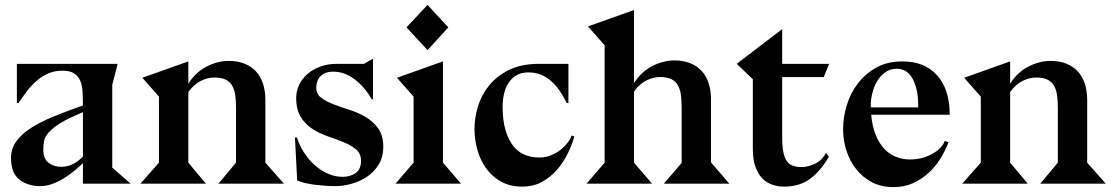

<svg xmlns="http://www.w3.org/2000/svg" viewBox="-20 -751 4561 785"><path d="M319 -84Q305 -70 285 -53.5Q265 -37 242.5 -23Q220 -9 195 0.5Q170 10 145 10Q93 10 59 -17Q25 -44 25 -105Q25 -143 46.5 -173Q68 -203 107 -228Q146 -253 200 -275Q254 -297 319 -320Q319 -350 317.5 -376Q316 -402 308 -421Q300 -440 283 -451Q266 -462 235 -462Q205 -462 180.5 -452Q156 -442 134.5 -424.5Q113 -407 94 -383Q75 -359 56 -330H49V-490H461L439 -404V-65H440L514 0H319ZM319 -292Q260 -268 227.5 -248Q195 -228 179 -209.5Q163 -191 160 -173.5Q157 -156 157 -138Q157 -102 178.5 -85.5Q200 -69 232 -69Q255 -69 277.5 -80Q300 -91 319 -111Z M873 0 945 -86V-308Q945 -337 942 -360Q939 -383 930 -399.5Q921 -416 903.5 -425Q886 -434 857 -434Q829 -434 801.5 -420.5Q774 -407 750 -375V-86L822 0H554L630 -86V-356L562 -433L750 -500V-409Q780 -456 825 -479Q870 -502 915 -502Q953 -502 981.5 -490Q1010 -478 1028.5 -457Q1047 -436 1056 -406.5Q1065 -377 1065 -342V-86L1141 0Z M1194 -189Q1204 -157 1223 -127.5Q1242 -98 1266.5 -76Q1291 -54 1320.5 -41Q1350 -28 1381 -28Q1412 -28 1434 -43.5Q1456 -59 1456 -93Q1456 -123 1436.5 -139.5Q1417 -156 1387.5 -168.5Q1358 -181 1323.5 -192.5Q1289 -204 1259.5 -222.5Q1230 -241 1210.5 -271.5Q1191 -302 1191 -351Q1191 -379 1203 -404Q1215 -429 1236.5 -448Q1258 -467 1289 -478.5Q1320 -490 1358 -490H1468L1505 -511V-345L1499 -346Q1472 -395 1429.5 -427Q1387 -459 1339 -458Q1307 -457 1290 -439Q1273 -421 1273 -392Q1273 -366 1293.5 -351Q1314 -336 1344 -324.5Q1374 -313 1410 -301.5Q1446 -290 1476 -272Q1506 -254 1526.5 -225.5Q1547 -197 1547 -151Q1547 -108 1527.5 -77Q1508 -46 1478.5 -27Q1449 -8 1415 1Q1381 10 1351 10Q1313 10 1268.5 4.5Q1224 -1 1195 -13L1186 -189Z M1728 -731 1813 -639 1728 -546 1642 -639ZM1791 -500V-86L1865 0H1597L1671 -86V-356L1603 -433Z M2297 -330Q2284 -357 2268.5 -379.5Q2253 -402 2234 -419Q2215 -436 2192 -445.5Q2169 -455 2140 -455Q2111 -455 2091 -443Q2071 -431 2058.5 -411Q2046 -391 2040.5 -366.5Q2035 -342 2035 -316Q2035 -258 2047 -218Q2059 -178 2079.5 -153Q2100 -128 2127 -117.5Q2154 -107 2184 -107Q2210 -107 2232.5 -116Q2255 -125 2272 -138.5Q2289 -152 2301 -168Q2313 -184 2317 -197L2328 -193Q2320 -163 2303 -127Q2286 -91 2260 -60Q2234 -29 2198 -8.5Q2162 12 2115 12Q2066 12 2029.5 -8Q1993 -28 1968.5 -61.5Q1944 -95 1932 -137.5Q1920 -180 1920 -225Q1920 -270 1934.5 -317Q1949 -364 1980.5 -402.5Q2012 -441 2062 -465.5Q2112 -490 2184 -490H2304V-330Z M2572 -411Q2602 -458 2647 -481Q2692 -504 2737 -504Q2775 -504 2803.5 -492Q2832 -480 2850.5 -459Q2869 -438 2878 -408.5Q2887 -379 2887 -344V-86H2888L2962 0H2694L2767 -85V-310Q2767 -339 2764 -362Q2761 -385 2752 -401.5Q2743 -418 2725.5 -427Q2708 -436 2679 -436Q2651 -436 2623.5 -422.5Q2596 -409 2572 -377V-86L2646 0H2378L2452 -86V-566L2384 -643L2572 -710Z M3178 -490H3370L3348 -436H3178V-190Q3178 -154 3182.5 -130.5Q3187 -107 3196.5 -93Q3206 -79 3221.5 -73.5Q3237 -68 3259 -68Q3282 -68 3311 -81Q3340 -94 3357 -126L3369 -110Q3333 -49 3290 -18.5Q3247 12 3186 12Q3160 12 3137 4Q3114 -4 3096.5 -22Q3079 -40 3068.5 -69.5Q3058 -99 3058 -142V-427L2992 -490L3178 -632Z M3863 -282H3542Q3546 -234 3560.5 -199Q3575 -164 3596 -142Q3617 -120 3644 -109.5Q3671 -99 3700 -99Q3726 -99 3749 -105Q3772 -111 3791 -121.5Q3810 -132 3823.5 -145.5Q3837 -159 3843 -175L3858 -169Q3845 -135 3824.5 -102Q3804 -69 3776 -43.5Q3748 -18 3712.5 -2Q3677 14 3632 14Q3583 14 3545 -6Q3507 -26 3480.5 -59.5Q3454 -93 3440.5 -135.5Q3427 -178 3427 -223Q3427 -271 3442 -320.5Q3457 -370 3487.5 -410Q3518 -450 3563.5 -475Q3609 -500 3670 -500Q3760 -500 3811 -443.5Q3862 -387 3863 -285L3864 -283H3863ZM3734 -321Q3734 -361 3726.5 -389.5Q3719 -418 3707 -436Q3695 -454 3679.5 -462Q3664 -470 3647 -470Q3619 -470 3598.5 -455Q3578 -440 3565 -417Q3552 -394 3546 -368Q3540 -342 3540 -319V-312H3734Z M4233 0 4305 -86V-308Q4305 -337 4302 -360Q4299 -383 4290 -399.5Q4281 -416 4263.5 -425Q4246 -434 4217 -434Q4189 -434 4161.5 -420.5Q4134 -407 4110 -375V-86L4182 0H3914L3990 -86V-356L3922 -433L4110 -500V-409Q4140 -456 4185 -479Q4230 -502 4275 -502Q4313 -502 4341.5 -490Q4370 -478 4388.5 -457Q4407 -436 4416 -406.5Q4425 -377 4425 -342V-86L4501 0Z"/></svg>

Font: Bluu Next Cyrillic
Style: Bold
Weight: 700
Designer: Igor Stepanchenko
Foundry: Igor Stepanchenko
Version: Version 1.000